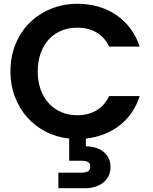

<svg xmlns="http://www.w3.org/2000/svg" viewBox="-20 -727 808 1013"><path d="M35 -350Q35 -428 62 -494Q89 -560 136.5 -607Q184 -654 249 -680.5Q314 -707 389 -707Q447 -707 499 -692Q551 -677 593.5 -648Q636 -619 667.5 -577Q699 -535 717 -481H556Q531 -532 488 -556.5Q445 -581 388 -581Q342 -581 303.5 -565Q265 -549 237.5 -519Q210 -489 194.5 -446Q179 -403 179 -350Q179 -297 194.5 -254.5Q210 -212 237.5 -182Q265 -152 303.5 -135.5Q342 -119 388 -119Q445 -119 488 -144Q531 -169 556 -220H717Q685 -122 610 -64.5Q535 -7 433 4V45Q458 45 481.5 51.5Q505 58 523 71.5Q541 85 552 105.5Q563 126 563 154Q563 182 552 203Q541 224 522.5 238Q504 252 480 259Q456 266 430 266H288V184H407Q430 184 443 177.5Q456 171 456 152Q456 133 443 127Q430 121 407 121H345V4Q278 -3 221 -32.5Q164 -62 123 -108.5Q82 -155 58.5 -216.5Q35 -278 35 -350Z"/></svg>

Font: Poppins SemiBold
Style: Regular
Weight: 600
Designer: Ninad Kale (Devanagari), Jonny Pinhorn (Latin)
Foundry: Indian Type Foundry
Version: Version 3.002 2017